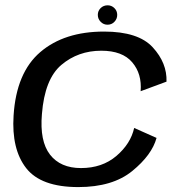

<svg xmlns="http://www.w3.org/2000/svg" viewBox="-20 -718 704 742"><path d="M282.5 5Q415 5 491 -57Q567 -119 585 -185L498.5 -223.5Q485 -162.5 430 -115.5Q375 -68.5 293 -68.5Q213.5 -68.5 173.2 -120.5Q133 -172.5 142 -277Q152.5 -412.5 217.2 -467.2Q282 -522 371.5 -522Q453 -522 491 -477.2Q529 -432.5 523.5 -365.5L623.5 -402.5Q626 -474.5 570.2 -535.2Q514.5 -596 382 -596Q228.5 -596 135.8 -516.8Q43 -437.5 32.5 -271.5Q24 -141.5 81.2 -68.2Q138.5 5 282.5 5ZM395.5 -622.5Q411.5 -622.5 422.2 -633.8Q433 -645 433 -660.5Q433 -676 422 -686.8Q411 -697.5 396 -697.5Q380 -697.5 369 -686.8Q358 -676 358 -660.5Q358 -645 369 -633.8Q380 -622.5 395.5 -622.5Z"/></svg>

Font: Anybody SemiExpanded
Style: Italic
Weight: 400
Width: 6
Italic angle: -10°
Version: Version 1.113;gftools[0.9.25]